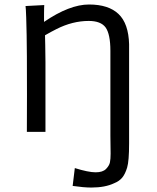

<svg xmlns="http://www.w3.org/2000/svg" viewBox="-20 -592 707 862"><path d="M100.6 0 101.1 -165.5Q101.1 -376.5 99.6 -434.6L97.7 -511.7Q96.2 -556.6 94.7 -564.9L178.7 -569.3Q178.2 -563.5 178 -554Q177.7 -544.4 177.7 -530.3V-493.7Q292 -571.8 379.6 -571.8Q467.3 -571.8 512.2 -529.1Q557.1 -486.3 559.6 -393.6V51.8Q559.6 130.9 550.8 160.2Q542 189.5 528.6 205.6Q515.1 221.7 492.7 230.5Q452.1 250 390.1 250Q356.4 250 306.2 242.7L315.9 162.6Q377 181.6 409.2 181.6Q441.4 181.6 456.1 166.5Q470.7 151.4 473.6 136.7Q476.6 122.1 476.6 97.7L475.6 17.1V-363.8Q475.6 -438.5 454.1 -468.8Q432.6 -498 378.4 -498Q305.7 -498 233.4 -461.4Q209 -449.2 182.1 -433.6L183.1 -389.2Q184.1 -352.1 184.1 -314V0Z"/></svg>

Font: Duru Sans
Style: Regular
Weight: 400
Designer: Onur Yazõcõgil
Foundry: Onur Yazõcõgil
Version: Version 1.001